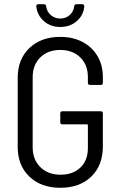

<svg xmlns="http://www.w3.org/2000/svg" viewBox="-20 -883 572 911"><path d="M64 -186V-514Q64 -602 119.5 -655Q175 -708 266 -708Q326 -708 371.5 -684Q417 -660 442.5 -617Q468 -574 468 -518V-490Q468 -480 458 -480H407Q397 -480 397 -490V-518Q397 -575 361 -610.5Q325 -646 266 -646Q207 -646 171 -610.5Q135 -575 135 -516V-184Q135 -126 171.5 -90Q208 -54 267 -54Q326 -54 361.5 -88Q397 -122 397 -180V-289Q397 -293 393 -293H276Q266 -293 266 -303V-345Q266 -355 276 -355H458Q468 -355 468 -345V-189Q468 -98 413 -45Q358 8 266 8Q175 8 119.5 -45Q64 -98 64 -186ZM152 -853Q152 -863 162 -863H188Q198 -863 199 -853Q202 -828 221 -811.5Q240 -795 266 -795Q292 -795 310.5 -811.5Q329 -828 332 -853Q333 -863 343 -863H370Q380 -863 380 -853Q376 -810 344 -782.5Q312 -755 266 -755Q220 -755 188.5 -782.5Q157 -810 152 -853Z"/></svg>

Font: Barlow Semi Condensed
Style: Regular
Weight: 400
Width: 4
Designer: Jeremy Tribby
Foundry: Tribby Type
Version: Version 1.408;December 10, 2018;FontCreator 11.5.0.2430 64-b